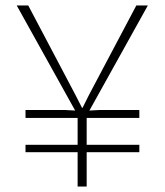

<svg xmlns="http://www.w3.org/2000/svg" viewBox="-20 -680 600 700"><path d="M263 0V-125H73V-152H263V-250H73V-279H216L254 -277L41 -660H83L255 -334L279 -287H281L305 -335L477 -660H519L306 -277L344 -279H488V-250H296V-152H488V-125H296V0Z"/></svg>

Font: Kantumruy Pro ExtraLight
Style: Regular
Weight: 250
Version: Version 1.002